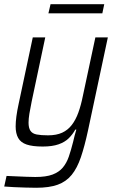

<svg xmlns="http://www.w3.org/2000/svg" viewBox="-28 -687 553 908"><path d="M143 201Q118 201 90.5 200Q63 199 37.5 198Q12 197 -8 195L3 145Q25 146 49 147Q73 148 96.5 149Q120 150 139 150Q190 150 220.5 138.5Q251 127 269 105.5Q287 84 297.5 53.5Q308 23 318 -17Q321 -31 325 -46Q329 -61 333 -74H328Q316 -52 297.5 -33.5Q279 -15 249 -4.5Q219 6 174 6Q126 6 98 -3.5Q70 -13 58 -34.5Q46 -56 46 -89Q46 -110 49.5 -136.5Q53 -163 60 -195L127 -510H186L122 -208Q115 -174 111 -149.5Q107 -125 107 -107Q107 -82 116 -68.5Q125 -55 145.5 -51Q166 -47 199 -47Q239 -47 266 -59.5Q293 -72 311.5 -96Q330 -120 342.5 -154.5Q355 -189 364 -234L423 -510H482L388 -69Q372 5 354.5 56.5Q337 108 311 140Q285 172 245 186.5Q205 201 143 201ZM201 -624 211 -667H465L456 -624Z"/></svg>

Font: Saira SemiCondensed Light
Style: Italic
Weight: 300
Width: 4
Italic angle: -12°
Designer: Hector Gatti with collaboration of the Omnibus-Type team
Foundry: Omnibus-Type
Version: Version 1.101